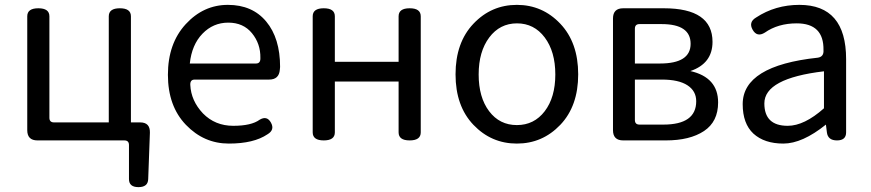

<svg xmlns="http://www.w3.org/2000/svg" viewBox="-20 -577 3578 789"><path d="M510 159V19Q510 0 491 0H134Q92 0 92 -42V-510Q92 -543 137.5 -543Q183 -543 183 -510V-93Q183 -74 202 -74H427V-510Q427 -543 472.5 -543Q518 -543 518 -510V-74H556Q597 -74 596 -32L589 159Q588 192 549 192Q510 192 510 159Z M1079 -25Q1023 13 920.5 13Q818 13 744 -64Q670 -141 670 -269.5Q670 -398 743 -477.5Q816 -557 916.5 -557Q1017 -557 1074 -488.5Q1131 -420 1131 -302L1130 -291Q1127 -250 1086 -250H780Q761 -250 762 -228Q765 -163 814 -111Q864 -60 938.5 -60Q1013 -60 1047 -85Q1077 -103 1093.5 -73Q1110 -43 1079 -25ZM760 -316H1032Q1051 -316 1050 -339Q1051 -397 1015.5 -440.5Q980 -484 918 -484Q856 -484 812 -438.5Q768 -393 760 -316Z M1356 -33Q1356 0 1310.5 0Q1265 0 1265 -33V-510Q1265 -543 1310.5 -543Q1356 -543 1356 -510V-323H1618V-510Q1618 -543 1663.5 -543Q1709 -543 1709 -510V-33Q1709 0 1663.5 0Q1618 0 1618 -33V-242H1356Z M2282.5 -64Q2209 13 2104 13Q1999 13 1925.5 -64Q1852 -141 1852 -271.5Q1852 -402 1925.5 -479.5Q1999 -557 2104 -557Q2209 -557 2282.5 -479.5Q2356 -402 2356 -271.5Q2356 -141 2282.5 -64ZM1990 -120Q2033 -63 2104 -63Q2175 -63 2218.5 -120Q2262 -177 2262 -271Q2262 -365 2218.5 -423Q2175 -481 2104.5 -481Q2034 -481 1990.5 -423Q1947 -365 1947 -271Q1947 -177 1990 -120Z M2541 0Q2499 0 2499 -42V-501Q2499 -543 2541 -543H2708Q2908 -543 2908 -405Q2908 -316 2817 -285Q2931 -259 2931 -156Q2931 -77 2873 -38.5Q2815 0 2716 0ZM2589 -316H2692Q2818 -316 2818 -397Q2818 -478 2699 -478H2608Q2589 -478 2589 -459ZM2589 -84Q2589 -65 2608 -65H2706Q2841 -65 2841 -161Q2841 -203 2805 -226.5Q2769 -250 2700 -250H2589Z M3265 -557Q3457 -557 3457 -334V-33Q3457 0 3419.5 0Q3382 0 3378 -33L3374 -65Q3277 13 3199 13Q3121 13 3076 -28Q3032 -69 3032 -149Q3032 -307 3341 -340Q3366 -344 3364 -371Q3366 -481 3254 -481Q3177 -481 3123 -443Q3091 -423 3073 -454.5Q3055 -486 3087 -505Q3166 -557 3265 -557ZM3366 -284Q3121 -255 3121 -152Q3121 -60 3217 -60Q3285 -60 3366 -132Z"/></svg>

Font: Raw Maruko Gothic CJK TC
Style: Regular
Weight: 400
Version: Version 1.001